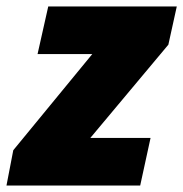

<svg xmlns="http://www.w3.org/2000/svg" viewBox="-40 -573 566 593"><path d="M-20 0H393L425 -147H239L480 -435L506 -553H109L76 -406H245L1 -109Z"/></svg>

Font: Noto Sans UI Black
Style: Italic
Weight: 900
Italic angle: -372°
Designer: Monotype Design Team
Foundry: Monotype Imaging Inc.
Version: Version 1.901